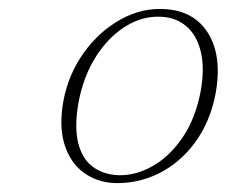

<svg xmlns="http://www.w3.org/2000/svg" viewBox="-20 -730 505 428"><path d="M350.5 -709.5Q393 -706.5 421 -682.8Q449 -659 459.8 -618.5Q470.5 -578 461 -523.5Q449 -459 415 -412.8Q381 -366.5 333.5 -343.2Q286 -320 234 -322Q195 -324 165.8 -345.8Q136.5 -367.5 123.8 -408Q111 -448.5 121.5 -506Q133 -565.5 167.2 -613Q201.5 -660.5 249.5 -687Q297.5 -713.5 350.5 -709.5ZM243 -339.5Q281.5 -338 319.8 -359.5Q358 -381 387 -423.5Q416 -466 427.5 -527.5Q436.5 -579 427.5 -615.2Q418.5 -651.5 396 -671Q373.5 -690.5 341.5 -692.5Q299.5 -695.5 260.8 -671.8Q222 -648 194 -604Q166 -560 155 -501.5Q145.5 -447.5 154.2 -411.8Q163 -376 186.5 -358.5Q210 -341 243 -339.5Z"/></svg>

Font: Fraunces Thin
Style: Italic
Weight: 250
Italic angle: -16°
Version: Version 1.000;[b76b70a41]